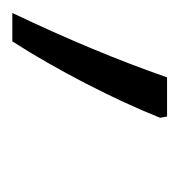

<svg xmlns="http://www.w3.org/2000/svg" viewBox="-54 -146 285 304"><g transform="rotate(90 88.0 6.5)"><path d="M-44 129H1Q35 76 67.5 13Q100 -50 122 -105L120 -116H58Q18 -1 -44 129Z"/></g></svg>

Font: Noto Sans UI Light
Style: Italic
Weight: 300
Italic angle: -12°
Designer: Monotype Design Team
Foundry: Monotype Imaging Inc.
Version: Version 1.901